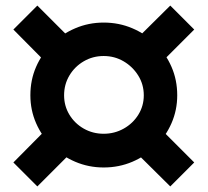

<svg xmlns="http://www.w3.org/2000/svg" viewBox="-20 -662 745 689"><path d="M352 -581Q407 -581 455 -560.5Q503 -540 539 -504.5Q575 -469 595.5 -422Q616 -375 616 -320Q616 -267 595.5 -220Q575 -173 539 -137.5Q503 -102 455 -81.5Q407 -61 352 -61Q298 -61 250 -81.5Q202 -102 166 -137.5Q130 -173 109.5 -220Q89 -267 89 -320Q89 -375 109.5 -422Q130 -469 166 -504.5Q202 -540 250 -560.5Q298 -581 352 -581ZM352 -461Q313 -461 280.5 -442Q248 -423 229 -391Q210 -359 210 -320Q210 -282 229 -250.5Q248 -219 280.5 -200.5Q313 -182 352 -182Q391 -182 424 -200.5Q457 -219 476.5 -250.5Q496 -282 496 -320Q496 -359 476 -391Q456 -423 423.5 -442Q391 -461 352 -461ZM114 -642 226 -530 139 -444 28 -556ZM139 -191 226 -105 114 7 28 -79ZM591 -642 677 -556 565 -444 478 -530ZM565 -191 677 -79 591 7 478 -105Z"/></svg>

Font: Alexandria SemiBold
Style: Regular
Weight: 600
Designer: Mohamed Gaber
Foundry: Kief Type Foundry
Version: Version 5.100